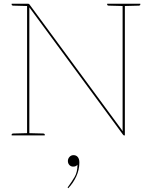

<svg xmlns="http://www.w3.org/2000/svg" viewBox="-20 -720 805 1021"><path d="M124 0V-700H130Q133 -700 134.5 -699Q136 -698 137 -696L633 -22Q633 -24 632.5 -27Q632 -30 632 -32V-700H644V0H639Q638 0 637 -1Q636 -2 634 -4L136 -681Q136 -678 136 -675Q136 -672 136 -669V0ZM42 0V-5Q42 -7 44.5 -8.5Q47 -10 49 -10L126 -12L127 0ZM133 0 134 -12 211 -10Q213 -10 215.5 -8.5Q218 -7 218 -5V0ZM127 -700 126 -688 49 -690Q47 -690 44.5 -691.5Q42 -693 42 -695V-700ZM635 -700 634 -688 557 -690Q555 -690 552.5 -691.5Q550 -693 550 -695V-700ZM726 -700V-695Q726 -693 723.5 -691.5Q721 -690 719 -690L642 -688L641 -700ZM343 281 342 280Q341 279 340.5 278.5Q340 278 340 277Q340 275 343 272Q362 246 377 220.5Q392 195 392 156Q388 161 382.5 163.5Q377 166 369 166Q357 166 349 157.5Q341 149 341 136Q341 124 349.5 114.5Q358 105 371 105Q385 105 393.5 115Q402 125 402 144Q402 183 385.5 218.5Q369 254 343 281Z"/></svg>

Font: Aleo Thin
Style: Regular
Weight: 250
Designer: Alessio Laiso
Foundry: Alessio Laiso
Version: Version 2.001;gftools[0.9.29]